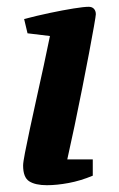

<svg xmlns="http://www.w3.org/2000/svg" viewBox="-20 -535 349 565"><path d="M118 10Q84 10 66 -1.5Q48 -13 48 -48Q48 -57 53.5 -85.5Q59 -114 68 -156Q77 -198 87.5 -245.5Q98 -293 108.5 -341Q119 -389 127 -429L61 -437L51 -479Q89 -489 127 -497Q165 -505 196 -510Q227 -515 241 -515Q251 -515 256.5 -509Q262 -503 262 -493Q262 -489 256.5 -457.5Q251 -426 242 -378.5Q233 -331 222 -275.5Q211 -220 199.5 -165Q188 -110 178 -66H253V-18Q217 -3 182 3.5Q147 10 118 10Z"/></svg>

Font: Manuale
Style: Italic
Weight: 400
Italic angle: -11°
Designer: Eduardo Tunni / Pablo Cosgaya
Foundry: Eduardo Tunni / Pablo Cosgaya
Version: Version 1.002